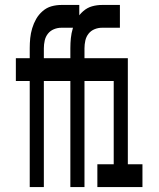

<svg xmlns="http://www.w3.org/2000/svg" viewBox="-20 -755 640 775"><path d="M100 0V-428H44V-520H100V-560Q100 -581 102 -601Q104 -621 110 -641Q116 -661 126 -678.5Q136 -696 152 -710Q168 -724 187.5 -729.5Q207 -735 228 -735H300V-643H228Q212 -643 197.5 -637Q183 -631 173.5 -619Q164 -607 160.5 -591.5Q157 -576 157 -560V-520H275V-428H157V0ZM264 0V-428H208V-520H264V-560Q264 -581 266 -601Q268 -621 274 -641Q280 -661 290 -678.5Q300 -696 316 -710Q332 -724 351.5 -729.5Q371 -735 392 -735H464V-643H392Q376 -643 361.5 -637Q347 -631 337.5 -619Q328 -607 324.5 -591.5Q321 -576 321 -560V-520H439V-428H321V0ZM373 0V-92H439V-428H380V-520H496V-92H555V0Z"/></svg>

Font: Iosevka Semibold Extended
Style: Regular
Weight: 600
Width: 7
Monospace: yes
Designer: Belleve Invis
Foundry: Belleve Invis
Version: Version 32.5.0; ttfautohint (v1.8.4)